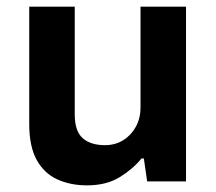

<svg xmlns="http://www.w3.org/2000/svg" viewBox="-20 -546 651 578"><path d="M242 12Q192 12 152.5 -6Q113 -24 90.5 -64.5Q68 -105 68 -173V-526H205V-202Q205 -151 229 -130Q253 -109 296 -109Q327 -109 351 -124Q375 -139 389 -164.5Q403 -190 403 -222V-526H540V0H423L413 -69H406Q380 -37 340 -12.5Q300 12 242 12Z"/></svg>

Font: Archivo VF Beta
Style: Regular
Weight: 400
Designer: Hector Gatti
Foundry: Omnibus-Type
Version: Version 1.002